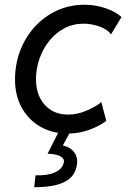

<svg xmlns="http://www.w3.org/2000/svg" viewBox="-20 -545 528 792"><path d="M260.3 5.9Q195.8 5.9 146.7 -22.2Q97.7 -50.3 69.8 -100.6Q42 -150.9 42 -217.3Q42 -280.3 63.2 -335.9Q84.5 -391.6 123 -434.1Q161.6 -476.6 214.1 -501Q266.6 -525.4 328.6 -525.4Q375 -525.4 416.7 -510.7Q458.5 -496.1 481 -474.6L438 -403.3Q423.3 -423.8 390.9 -435.5Q358.4 -447.3 323.7 -447.3Q280.8 -447.3 244.9 -428Q209 -408.7 182.9 -376Q156.7 -343.3 142.6 -302.2Q128.4 -261.2 128.4 -217.8Q128.4 -174.8 144.5 -142.1Q160.6 -109.4 190.4 -90.8Q220.2 -72.3 261.2 -72.3Q299.3 -72.3 338.1 -89.1Q377 -106 397.9 -124L418.5 -45.9Q382.8 -21 342.5 -7.6Q302.2 5.9 260.3 5.9ZM121.1 227.1 126.5 178.2Q176.8 179.7 207.3 165.8Q237.8 151.9 243.2 125Q246.6 109.4 229.7 99.9Q212.9 90.3 176.3 88.9L221.2 0H269L226.1 79.1L221.2 53.2Q245.1 53.7 264.2 64.2Q283.2 74.7 292.5 93.8Q301.8 112.8 296.4 140.1Q290 172.4 267.1 191.7Q244.1 210.9 207.3 219.2Q170.4 227.5 121.1 227.1Z"/></svg>

Font: Reddit Sans
Style: Italic
Weight: 400
Italic angle: -11.25°
Designer: Stephen Hutchings
Version: Version 1.013